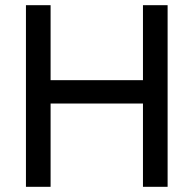

<svg xmlns="http://www.w3.org/2000/svg" viewBox="-20 -720 746 740"><path d="M80 0V-700H175V-411H531V-700H626V0H531V-321H175V0Z"/></svg>

Font: Cabin Resolve
Style: Regular-Resolve
Weight: 400
Designer: Pablo Impallari
Foundry: Pablo Impallari. http://www.impallari.com Igino Marini. http://www.ikern.com
Version: Version 3.001